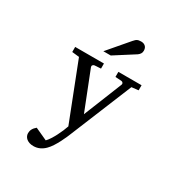

<svg xmlns="http://www.w3.org/2000/svg" viewBox="-216 -891 1212 1278"><g transform="rotate(30 390.5 -252.0)"><path d="M593.3 -437 401.4 30.8Q396.5 43 387.7 63.5Q378.9 84 366.9 107.2Q355 130.4 340.6 152.8Q326.2 175.3 310.5 190.9Q292.5 209 270.8 219Q249 229 223.6 229Q206.1 229 192.4 224.4Q178.7 219.7 169.4 211.9Q160.2 204.1 155.3 193.6Q150.4 183.1 150.4 171.9Q150.4 154.8 158 140.4Q165.5 126 182.6 111.8L276.4 154.8Q288.6 142.6 301.3 122.8Q314 103 325.2 81.1Q336.4 59.1 345.7 37.4Q355 15.6 360.4 -1L190.4 -437L135.3 -442.9V-481.9H356.4V-442.9L308.6 -439.9Q300.3 -439 295.4 -432.6Q290.5 -426.3 293.5 -418L409.7 -123L528.3 -418Q531.7 -425.8 527.3 -432.4Q522.9 -439 514.6 -439.9L467.3 -442.9V-481.9H645.5V-442.9ZM543.9 -688Q543.9 -674.3 537.4 -664.6Q530.8 -654.8 521 -647.9L368.7 -550.8H312L444.8 -706.1Q450.7 -712.4 455.6 -717.5Q460.4 -722.7 466.3 -726.1Q472.2 -729.5 479.7 -731.2Q487.3 -732.9 498 -732.9Q511.2 -732.9 520 -728.8Q528.8 -724.6 534.2 -718.3Q539.6 -711.9 541.7 -703.9Q543.9 -695.8 543.9 -688Z"/></g></svg>

Font: BabelStone Ogham Fixed
Style: Regular
Weight: 400
Monospace: yes
Designer: Andrew West
Foundry: BabelStone
Version: Version 2.02 March 14, 2022